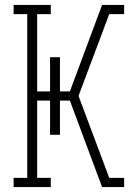

<svg xmlns="http://www.w3.org/2000/svg" viewBox="-20 -755 540 775"><path d="M35 0V-37H90V-698H35V-735H185V-698H130V-386H182V-524H222V-386H262L392 -735H481V-698H421L297 -368L421 -37H481V0H392L262 -349H222V-211H182V-349H130V-37H185V0Z"/></svg>

Font: Iosevka Curly Slab Extralight
Style: Regular
Weight: 200
Monospace: yes
Designer: Belleve Invis
Foundry: Belleve Invis
Version: Version 22.1.2; ttfautohint (v1.8.4)